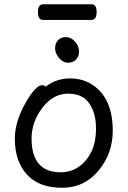

<svg xmlns="http://www.w3.org/2000/svg" viewBox="-20 -862 602 906"><path d="M267 -49Q314 -49 351 -74.5Q388 -100 410.5 -144.5Q433 -189 433 -258Q433 -326 402 -373Q371 -420 301 -420Q231 -420 180 -353.5Q129 -287 129 -208Q129 -49 267 -49ZM273 24Q164 24 107 -38.5Q50 -101 50 -207Q50 -289 101 -377Q121 -414 142 -437Q163 -460 177 -460Q190 -460 195 -453Q247 -492 309 -492Q371 -492 416 -462Q512 -399 512 -245Q512 -141 449 -62Q381 24 273 24ZM411 -768H183Q159 -768 159 -805Q159 -842 184 -842H412Q436 -842 436 -805Q436 -768 411 -768ZM339 -581Q325 -566 301 -566Q277 -566 258.5 -588.5Q240 -611 240 -634Q240 -657 253.5 -672Q267 -687 291 -687Q315 -687 334 -665.5Q353 -644 353 -620Q353 -596 339 -581Z"/></svg>

Font: LXGW WenKai Lite Medium
Style: Regular
Weight: 500
Designer: LXGW / Fontworks Inc.
Foundry: LXGW / Fontworks Inc.
Version: Version 1.511; March 25, 2025